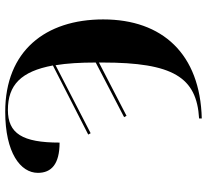

<svg xmlns="http://www.w3.org/2000/svg" viewBox="-48 -716 774 717"><g transform="rotate(-90 338.5 -357.0)"><path d="M255 0V10C496 4 625 -137 625 -358C625 -574 507 -724 280 -724C127 -724 52 -667 52 -602C52 -552 84 -521 165 -521C165 -660 199 -714 287 -714C380 -714 431 -665 453 -546L195 -414L200 -405L454 -536C461 -494 464 -444 464 -386L260 -280L265 -271L464 -374V-361C464 -97 409 -9 255 0Z"/></g></svg>

Font: Noto Serif Display
Style: Bold
Weight: 700
Designer: Monotype Design Team
Foundry: Monotype Imaging Inc.
Version: Version 2.009